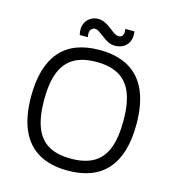

<svg xmlns="http://www.w3.org/2000/svg" viewBox="-122 -942 963 1055"><g transform="rotate(15 359.5 -414.5)"><path d="M359 10Q260 10 193.5 -28.5Q127 -67 93.5 -143Q60 -219 60 -333Q60 -503 135 -589.5Q210 -676 359 -676Q458 -676 525 -637.5Q592 -599 625.5 -522.5Q659 -446 659 -333Q659 -163 583.5 -76.5Q508 10 359 10ZM359 -58Q438 -58 488 -87Q538 -116 561.5 -177Q585 -238 585 -333Q585 -428 561.5 -488.5Q538 -549 488 -578.5Q438 -608 359 -608Q280 -608 230.5 -578.5Q181 -549 157.5 -488.5Q134 -428 134 -333Q134 -238 157.5 -177Q181 -116 230.5 -87Q280 -58 359 -58ZM277 -727H231Q222 -763 232 -788Q242 -813 262.5 -826Q283 -839 304 -839Q328 -839 347 -829.5Q366 -820 381.5 -807.5Q397 -795 411 -785.5Q425 -776 440 -776Q454 -776 461.5 -788.5Q469 -801 464 -824H516Q521 -795 512.5 -771.5Q504 -748 483 -734Q462 -720 432 -720Q410 -720 392 -729.5Q374 -739 358.5 -751Q343 -763 329 -772.5Q315 -782 303 -782Q290 -782 280.5 -769Q271 -756 277 -727Z"/></g></svg>

Font: Maven Pro VF Beta
Style: Regular
Weight: 400
Designer: Joe Prince
Foundry: Joe Prince
Version: Version 2.002